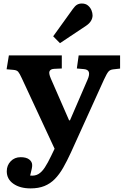

<svg xmlns="http://www.w3.org/2000/svg" viewBox="-20 -839 708 1092"><path d="M154 232.5Q94 232.5 56.3 206.2Q18.5 180 18.5 135Q18.5 101.5 40.8 78.2Q63 55 97.5 55Q129 55 145.8 67.7Q162.5 80.5 163 99Q163.5 108 160.5 121.7Q157.5 135.5 151.5 159.5Q178.5 162.5 198 151.2Q217.5 140 234.8 113.7Q252 87.5 271 47.5L290.5 7L104.5 -393Q91.5 -421.5 83.5 -430.7Q75.5 -440 57.5 -441.5L17.5 -445L30.5 -524H331.5V-449.5L288.5 -447.5Q268 -446.5 262 -434.5Q256 -422.5 269 -392.5L373 -154.5H378L478 -386Q490 -413 485.5 -428.5Q481 -444 457 -446L417 -449.5L427.5 -524H663V-449L623.5 -444.5Q605.5 -442.5 596.3 -431.2Q587 -420 571.5 -386.5L383.5 28Q361 77 339.3 115Q317.5 153 291.8 179.2Q266 205.5 232.5 219Q199 232.5 154 232.5ZM321 -593.5 282.5 -632.5 394 -787.5Q407 -806 418.8 -812.5Q430.5 -819 445 -819Q467 -819 480.5 -807.5Q494 -796 500.3 -780.5Q506.5 -765 506.5 -751.5Q506.5 -735.5 497.5 -720.3Q488.5 -705 469 -692Z"/></svg>

Font: Literata Variable Black
Style: Regular
Weight: 900
Designer: Latin by Veronika Burian and Jose Scaglione. Greek by Irene Vlachou. Cyrillic by Vera Evstafieva.
Foundry: TypeTogether
Version: Version 3.021